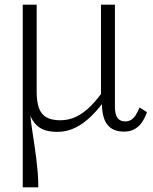

<svg xmlns="http://www.w3.org/2000/svg" viewBox="-20 -557 660 827"><path d="M514 10Q484 10 463 -2Q442 -14 431 -39.5Q420 -65 419 -105L415 -123V-537H475V-98Q475 -63 486.5 -48.5Q498 -34 519 -34Q535 -34 546.5 -42Q558 -50 566 -63.5Q574 -77 581 -94L613 -74Q604 -48 590.5 -29Q577 -10 558 0Q539 10 514 10ZM138 -537V-160Q138 -118 148 -91Q158 -64 180.5 -51.5Q203 -39 240 -39Q277 -39 309.5 -55Q342 -71 372.5 -102Q403 -133 433 -177L445 -145Q411 -94 376 -59.5Q341 -25 304.5 -7Q268 11 227 11Q201 11 180 5.5Q159 0 142.5 -13.5Q126 -27 114.5 -50Q103 -73 97 -108L103 -148Q106 -103 110 -65Q114 -27 119 6Q124 39 128.5 69Q133 99 136.5 128Q140 157 142.5 186.5Q145 216 145 250H78V-537Z"/></svg>

Font: Roboto Serif ExtraLight
Style: Regular
Weight: 250
Version: Version 1.007